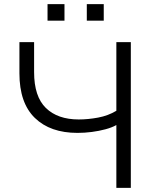

<svg xmlns="http://www.w3.org/2000/svg" viewBox="-20 -909 766 929"><path d="M543 0V-304Q522 -292 490.5 -283.5Q459 -275 424 -270.5Q389 -266 355 -266Q223 -266 148.5 -338.5Q74 -411 74 -554V-705H145V-560Q145 -442 202 -386.5Q259 -331 361 -331Q406 -331 454.5 -340Q503 -349 543 -373V-705H613V0ZM400 -809V-889H482V-809ZM210 -809V-889H292V-809Z"/></svg>

Font: Nunito Sans 7pt Light
Style: Regular
Weight: 300
Designer: Vernon Adams
Foundry: Vernon Adams
Version: Version 3.101;gftools[0.9.27]